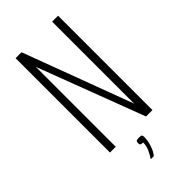

<svg xmlns="http://www.w3.org/2000/svg" viewBox="-243 -678 892 892"><g transform="rotate(-45 202.5 -232.0)"><path d="M63 0V-620H102L301 -87L302 -82L303 -80V-620H342V0H300L104 -517L102 -524H101V0ZM175 156Q188 137 196.5 117Q205 97 205 76Q192 76 189 72.5Q186 69 186 63Q186 55 188.5 50.5Q191 46 208 46Q222 46 224.5 50Q227 54 227 62Q227 86 218 113Q209 140 195 156Z"/></g></svg>

Font: Smooch Sans Light
Style: Regular
Weight: 300
Designer: Robert E. Leuschke
Foundry: Robert E. Leuschke
Version: Version 1.010; ttfautohint (v1.8.3)